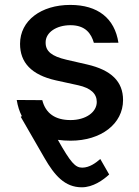

<svg xmlns="http://www.w3.org/2000/svg" viewBox="-20 -573 576 797"><path d="M369.7 -395.2 471.6 -395.6C456 -497.2 386 -552.6 271.7 -552.6C150.6 -552.6 63.2 -487.6 63.2 -391C63.2 -313.6 110.1 -262.1 212.4 -239.3L304.7 -219.1C357.2 -207.4 381.7 -183.9 381.7 -149.9C381.7 -107.6 336.6 -74.6 272.7 -74.6C209.9 -74.6 169.4 -101.9 155.5 -157.3L49.4 -158C53.6 -132.5 60.7 -110.1 70.7 -90.9L66.1 -88.1L164.8 83.1C206 154.5 248.6 204.5 319.6 204.5C365.8 204.5 408 174.7 433.2 151.3L396.3 87C378.6 102.6 351.6 122.9 321.4 122.9C292.3 122.9 273.8 102.3 220.2 7.5C237.2 9.9 255 11 273.4 11C399.5 11 490.8 -58.9 490.8 -157.7C490.8 -234.7 441.8 -282.3 341.6 -305.4L255 -325.3C195 -339.5 169 -359.7 169.4 -396.7C169 -438.6 214.5 -468.4 272.4 -468.4C335.2 -468.4 358.7 -433.2 369.7 -395.2Z"/></svg>

Font: Magic Ui Pro Medium
Style: Regular
Weight: 500
Designer: Stefan Endress, Andreas Faust
Version: Version 1.000;FEAKit 1.0